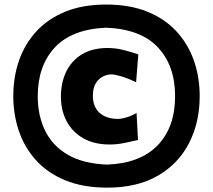

<svg xmlns="http://www.w3.org/2000/svg" viewBox="-20 -819 946 854"><path d="M457.5 15.6Q349.1 15.6 270 -17.1Q190.9 -49.8 139.6 -106.9Q88.4 -164.1 63.7 -237.3Q39.1 -310.5 39.1 -391.1Q39.1 -476.6 64.9 -550.5Q90.8 -624.5 142.6 -680.4Q194.3 -736.3 271.7 -767.6Q349.1 -798.8 452.1 -798.8Q556.6 -798.8 634.8 -767.3Q712.9 -735.8 764.6 -679.7Q816.4 -623.5 842.3 -549.8Q868.2 -476.1 868.2 -391.6Q868.2 -274.4 820.8 -182.4Q773.4 -90.3 681.9 -37.4Q590.3 15.6 457.5 15.6ZM457 -86.9Q604.5 -92.8 681.6 -173.1Q758.8 -253.4 758.8 -391.6Q758.8 -525.9 682.9 -607.7Q606.9 -689.5 452.6 -695.8Q299.8 -689.5 223.9 -607.9Q147.9 -526.4 147.9 -391.1Q147.9 -304.7 180.9 -237.3Q213.9 -169.9 282.2 -130.4Q350.6 -90.8 457 -86.9ZM467.8 -176.3Q398.9 -176.3 350.6 -203.9Q302.2 -231.4 276.6 -279.5Q251 -327.6 251 -389.2Q251 -451.2 274.4 -500Q297.9 -548.8 344 -577.1Q390.1 -605.5 458.5 -605.5Q496.6 -605.5 533.2 -595.7Q569.8 -585.9 595.2 -577.1L585.4 -453.6Q546.4 -471.7 517.6 -480Q488.8 -488.3 474.6 -488.3Q439.5 -486.3 416.3 -462.2Q393.1 -438 393.1 -393.1Q393.1 -344.2 422.4 -317.6Q451.7 -291 502.9 -290Q520 -290 542.7 -296.9Q565.4 -303.7 587.4 -316.4L593.8 -196.3Q569.8 -190.9 536.1 -183.6Q502.4 -176.3 467.8 -176.3Z"/></svg>

Font: Pinar ExtraBold
Style: Regular
Weight: 800
Designer: Amin Abedi
Version: Version 3.000